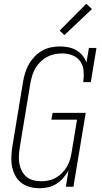

<svg xmlns="http://www.w3.org/2000/svg" viewBox="-20 -989 540 1017"><path d="M189 8Q162 8 137 1Q112 -6 92.5 -21Q73 -36 61 -58.5Q49 -81 44 -105.5Q39 -130 40 -157Q41 -184 45 -210L102 -555Q106 -579 113 -602.5Q120 -626 132.5 -648Q145 -670 163 -689Q181 -708 203 -720.5Q225 -733 249.5 -738Q274 -743 298 -743Q321 -743 343 -738.5Q365 -734 384 -723Q403 -712 417 -695Q431 -678 438 -658L451 -735H491L461 -554H421Q425 -583 423 -611.5Q421 -640 406 -662.5Q391 -685 365 -695.5Q339 -706 311 -706Q290 -706 269.5 -702Q249 -698 230 -688Q211 -678 195 -662.5Q179 -647 168 -628.5Q157 -610 151 -590Q145 -570 141 -549L84 -204Q81 -183 80 -161.5Q79 -140 83 -120Q87 -100 96.5 -82Q106 -64 121.5 -51.5Q137 -39 157 -34Q177 -29 199 -29Q218 -29 237.5 -33Q257 -37 275 -47Q293 -57 308 -72Q323 -87 333.5 -104.5Q344 -122 350 -141Q356 -160 359 -180L388 -355H252L259 -391H434L369 0H329L343 -87Q332 -66 315.5 -47Q299 -28 278.5 -15Q258 -2 235 3Q212 8 189 8ZM321 -803 296 -827 437 -969 467 -941Z"/></svg>

Font: Iosevka Curly Slab XLtObl
Style: Regular
Weight: 200
Italic angle: -9°
Monospace: yes
Designer: Belleve Invis
Foundry: Belleve Invis
Version: Version 11.1.0; ttfautohint (v1.8.3)